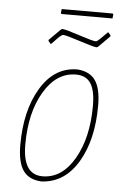

<svg xmlns="http://www.w3.org/2000/svg" viewBox="-52 -734 499 777"><g transform="rotate(5 198.0 -345.0)"><path d="M374 -696 377 -693 375 -676H168L165 -679L167 -696ZM364 -618 373 -607V-603L326 -556L320 -554Q304 -556 249 -574Q194 -592 183 -592Q180 -592 177 -590.5Q174 -589 169.5 -585Q165 -581 161 -577Q157 -573 150 -565.5Q143 -558 137 -552H134L125 -563V-567L172 -614L178 -616Q194 -614 249 -596Q304 -578 315 -578Q318 -578 321 -580Q324 -582 328.5 -586Q333 -590 337 -594Q341 -598 348 -605Q355 -612 361 -618ZM248 -458H253Q303 -454 325.5 -421Q348 -388 348 -320Q348 -181 294.5 -90.5Q241 0 149 6H144Q94 3 71 -30.5Q48 -64 48 -134Q48 -273 102.5 -364.5Q157 -456 248 -458ZM248 -437Q169 -437 118.5 -352Q68 -267 68 -137Q68 -15 148 -15Q227 -15 277 -101Q327 -187 327 -317Q327 -379 308 -408Q289 -437 248 -437Z"/></g></svg>

Font: Alegreya Sans Thin
Style: Italic
Weight: 100
Italic angle: -7°
Designer: Juan Pablo del Peral
Foundry: Huerta Tipografica
Version: Version 2.007